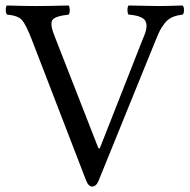

<svg xmlns="http://www.w3.org/2000/svg" viewBox="-20 -667 692 699"><path d="M448.2 -613.8Q444.3 -617.7 444.1 -629.9Q443.8 -642.1 448.2 -647Q530.3 -645 557.1 -645Q585 -645 645 -647Q649.9 -642.1 649.9 -630.1Q649.9 -618.2 645 -613.8Q622.6 -611.3 606.4 -604Q590.3 -596.7 579.1 -581.8Q567.9 -566.9 562 -555.4Q556.2 -543.9 546.9 -521L339.8 -11.2Q331.1 11.7 315.9 12.2Q301.8 12.2 293 -11.2L95.7 -522.9Q74.2 -578.1 59.8 -594.2Q45.4 -610.4 5.9 -613.8Q1 -618.7 1 -630.4Q1 -642.1 4.9 -647Q70.8 -645 108.9 -645Q149.9 -645 230 -647Q233.9 -642.1 233.9 -630.1Q233.9 -618.2 230 -613.8Q179.7 -608.4 170.4 -593.5Q161.1 -578.6 179.2 -534.2L338.4 -127H343.3L501 -527.8Q520 -568.8 510 -589.4Q500 -609.9 448.2 -613.8Z"/></svg>

Font: Linux Libertine
Style: Regular
Weight: 400
Designer: Philipp H. Poll
Foundry: Philipp H. Poll
Version: Version 5.3.0 ; ttfautohint (v0.9)